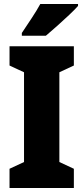

<svg xmlns="http://www.w3.org/2000/svg" viewBox="-20 -947 420 967"><path d="M352 0H28V-97L101 -131V-583L28 -617V-714H352V-617L279 -583V-131L352 -97ZM373 -917Q357 -899 328.5 -872Q300 -845 268.5 -817Q237 -789 211 -767H90V-781Q114 -817 139.5 -855.5Q165 -894 183 -927H373Z"/></svg>

Font: Noto Sans Lao Looped Condensed Black
Style: Regular
Weight: 900
Width: 3
Designer: Mark Frömberg, Ben Mitchell
Foundry: The Fontpad Ltd
Version: Version 1.002; ttfautohint (v1.8.4.7-5d5b)